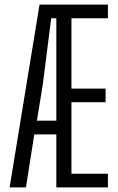

<svg xmlns="http://www.w3.org/2000/svg" viewBox="-20 -820 515 840"><path d="M22 0 153 -800H452V-740H292.5V-432.5H442V-373H292.5V-60H452V0H226.5V-232H130L93.5 0ZM141.5 -292H226.5V-740H204L167.5 -452.5Z"/></svg>

Font: Big Shoulders Display Thin
Style: Regular
Weight: 400
Version: Version 2.002